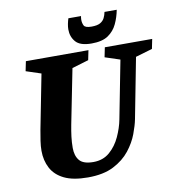

<svg xmlns="http://www.w3.org/2000/svg" viewBox="-87 -868 891 958"><g transform="rotate(-10 358.5 -389.5)"><path d="M282 10Q207 10 162 -12Q117 -34 96.5 -73Q76 -112 76 -161Q76 -184 80 -211Q84 -238 89 -265L143 -541L67 -566L77 -615H394L384 -566L300 -541L245 -264Q239 -233 235.5 -205Q232 -177 232 -148Q232 -108 251.5 -84.5Q271 -61 322 -61Q371 -61 404.5 -90Q438 -119 458 -162.5Q478 -206 486 -248L543 -541L467 -566L477 -615H717L707 -566L622 -541L563 -236Q557 -205 541.5 -163.5Q526 -122 495 -82.5Q464 -43 412.5 -16.5Q361 10 282 10ZM416 -645Q358 -645 335.5 -671Q313 -697 313 -734Q313 -747 316 -762Q319 -777 323 -789H387Q386 -785 385.5 -779.5Q385 -774 385 -770Q385 -754 391.5 -741Q398 -728 430 -728Q459 -728 474 -736.5Q489 -745 496 -759Q503 -773 506 -789H568Q561 -752 545.5 -719Q530 -686 500 -665.5Q470 -645 416 -645Z"/></g></svg>

Font: Manuale ExtraBold
Style: Italic
Weight: 800
Italic angle: -11°
Designer: Eduardo Tunni / Pablo Cosgaya
Foundry: Eduardo Tunni / Pablo Cosgaya
Version: Version 1.002